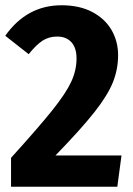

<svg xmlns="http://www.w3.org/2000/svg" viewBox="-22 -710 505 730"><path d="M427 -500Q427 -446 407 -396.5Q387 -347 336.5 -283Q286 -219 189 -119H440L424 0H20V-110Q126 -227 177.5 -291.5Q229 -356 249 -399.5Q269 -443 269 -488Q269 -528 249.5 -549.5Q230 -571 195 -571Q164 -571 140 -555.5Q116 -540 87 -504L-2 -574Q80 -690 212 -690Q280 -690 328.5 -664.5Q377 -639 402 -596Q427 -553 427 -500Z"/></svg>

Font: Fira Sans Condensed
Style: Bold
Weight: 700
Width: 3
Designer: bBox Type GmbH & Carrois Corporate GbR & Edenspiekermann AG
Foundry: bBox Type GmbH & Carrois Corporate GbR & Edenspiekermann AG
Version: Version 4.301